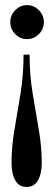

<svg xmlns="http://www.w3.org/2000/svg" viewBox="-20 -590 216 766"><path d="M88 -569.5Q115.5 -569.5 135.2 -549.2Q155 -529 155 -502Q155 -474 135.2 -454Q115.5 -434 88 -434Q60.5 -434 40.8 -454Q21 -474 21 -502Q21 -529 40.8 -549.2Q60.5 -569.5 88 -569.5ZM98 -372Q98 -291.5 110.2 -217.5Q122.5 -143.5 134.5 -74.5Q146.5 -5.5 146.5 60Q146.5 104 131.2 130Q116 156 86 156Q56.5 156 41.2 130Q26 104 26 60Q26 -5.5 38 -74.5Q50 -143.5 62 -217.5Q74 -291.5 74 -372Z"/></svg>

Font: Imbue 50pt
Style: Bold
Weight: 700
Designer: Tyler Finck
Foundry: Etcetera Type Company
Version: Version 1.102; ttfautohint (v1.8.3)